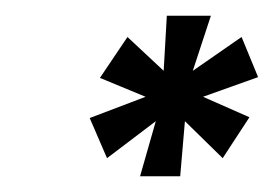

<svg xmlns="http://www.w3.org/2000/svg" viewBox="-20 -692 348 244"><path d="M178 -538 158 -468H209L215 -538L263 -491L297 -543L238 -569L308 -594L287 -645L225 -602L248 -672H192L188 -602L142 -645L107 -593L165 -569L94 -542L116 -491Z"/></svg>

Font: Racing Sans One
Style: Regular
Weight: 400
Designer: Pablo Impallari, Rodrigo Fuenzalida
Foundry: Pablo Impallari, Rodrigo Fuenzalida
Version: Version 1.001